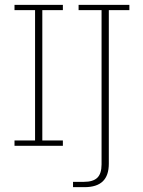

<svg xmlns="http://www.w3.org/2000/svg" viewBox="-20 -603 590 794"><path d="M40 0V-22H125V-561H40V-583H240V-561H155V-22H240V0ZM329 171H282V149H327Q365 149 382.5 132Q400 115 400 77V-561H305V-583H515V-561H430V74Q430 123 405 147Q380 171 329 171Z"/></svg>

Font: Rokkitt Thin
Style: Regular
Weight: 250
Version: Version 3.103